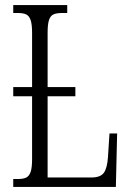

<svg xmlns="http://www.w3.org/2000/svg" viewBox="-20 -734 514 754"><path d="M440 -210 435 0H32V-31H50Q72 -31 83.5 -37Q95 -43 100.5 -59.5Q106 -76 106 -109V-356H32V-392H106V-604Q106 -638 100.5 -654.5Q95 -671 83.5 -677Q72 -683 49 -683H32V-714H244V-683H225Q202 -683 190 -677.5Q178 -672 172.5 -655.5Q167 -639 167 -606V-392H276V-356H167V-37H339Q374 -37 387.5 -55Q401 -73 404 -117L410 -210Z"/></svg>

Font: Noto Serif CondLight
Style: Regular
Weight: 300
Width: 3
Designer: Monotype Design Team
Foundry: Monotype Imaging Inc.
Version: Version 1.001